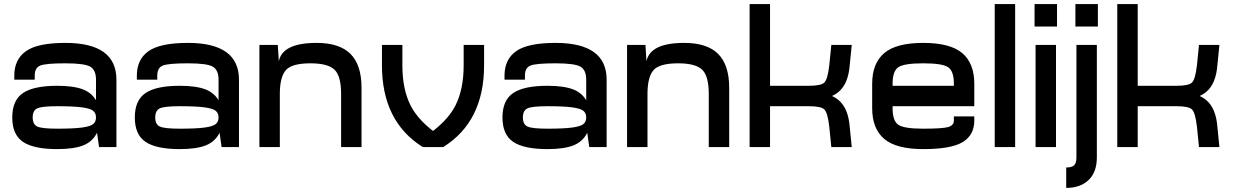

<svg xmlns="http://www.w3.org/2000/svg" viewBox="-20 -720 6040 940"><path d="M50 -350V-330H150V-350Q150 -388 177 -399Q204 -410 300 -410Q394 -410 422 -393.5Q450 -377 450 -330V-220L550 -250V-330Q550 -510 300 -510Q164 -510 107 -469.5Q50 -429 50 -350ZM550 -250H450V-85L455 -70L465 0H550ZM260 10Q341 10 387 -8Q433 -26 455 -70L450 -145Q450 -124 436 -112.5Q422 -101 381 -95.5Q340 -90 260 -90Q185 -90 162.5 -100.5Q140 -111 140 -145Q140 -179 162.5 -189.5Q185 -200 260 -200Q340 -200 381 -194.5Q422 -189 436 -177.5Q450 -166 450 -145L455 -220Q433 -264 387 -282Q341 -300 260 -300Q145 -300 92.5 -264.5Q40 -229 40 -145Q40 -61 92.5 -25.5Q145 10 260 10Z M650 -350V-330H750V-350Q750 -388 777 -399Q804 -410 900 -410Q994 -410 1022 -393.5Q1050 -377 1050 -330V-220L1150 -250V-330Q1150 -510 900 -510Q764 -510 707 -469.5Q650 -429 650 -350ZM1150 -250H1050V-85L1055 -70L1065 0H1150ZM860 10Q941 10 987 -8Q1033 -26 1055 -70L1050 -145Q1050 -124 1036 -112.5Q1022 -101 981 -95.5Q940 -90 860 -90Q785 -90 762.5 -100.5Q740 -111 740 -145Q740 -179 762.5 -189.5Q785 -200 860 -200Q940 -200 981 -194.5Q1022 -189 1036 -177.5Q1050 -166 1050 -145L1055 -220Q1033 -264 987 -282Q941 -300 860 -300Q745 -300 692.5 -264.5Q640 -229 640 -145Q640 -61 692.5 -25.5Q745 10 860 10Z M1250 0H1350V-395L1345 -420L1340 -500H1250ZM1345 -420 1350 -260Q1350 -342 1379 -376Q1408 -410 1500 -410Q1585 -410 1617.5 -379Q1650 -348 1650 -260V0H1750V-290Q1750 -402 1696 -456Q1642 -510 1530 -510Q1363 -510 1345 -420Z M2050 0 2140 -50Q2032 -122 1991 -202Q1950 -282 1950 -400V-500H1850V-400Q1850 -125 2050 0ZM2150 0Q2350 -125 2350 -400V-500H2250V-400Q2250 -282 2209 -202Q2168 -122 2060 -50L2050 0Z M2450 -350V-330H2550V-350Q2550 -388 2577 -399Q2604 -410 2700 -410Q2794 -410 2822 -393.5Q2850 -377 2850 -330V-220L2950 -250V-330Q2950 -510 2700 -510Q2564 -510 2507 -469.5Q2450 -429 2450 -350ZM2950 -250H2850V-85L2855 -70L2865 0H2950ZM2660 10Q2741 10 2787 -8Q2833 -26 2855 -70L2850 -145Q2850 -124 2836 -112.5Q2822 -101 2781 -95.5Q2740 -90 2660 -90Q2585 -90 2562.5 -100.5Q2540 -111 2540 -145Q2540 -179 2562.5 -189.5Q2585 -200 2660 -200Q2740 -200 2781 -194.5Q2822 -189 2836 -177.5Q2850 -166 2850 -145L2855 -220Q2833 -264 2787 -282Q2741 -300 2660 -300Q2545 -300 2492.5 -264.5Q2440 -229 2440 -145Q2440 -61 2492.5 -25.5Q2545 10 2660 10Z M3050 0H3150V-395L3145 -420L3140 -500H3050ZM3145 -420 3150 -260Q3150 -342 3179 -376Q3208 -410 3300 -410Q3385 -410 3417.5 -379Q3450 -348 3450 -260V0H3550V-290Q3550 -402 3496 -456Q3442 -510 3330 -510Q3163 -510 3145 -420Z M3650 0H3750V-700H3650ZM3730 -200H3850V-300H3730ZM3940 -230Q4038 -230 4085.5 -270Q4133 -310 4140 -400L4150 -500H4050L4040 -400Q4032 -332 4016 -316Q4000 -300 3940 -300H3825V-200ZM3940 -270 3825 -300V-200H3940Q4000 -200 4016 -184Q4032 -168 4040 -100L4050 0H4150L4140 -100Q4133 -190 4085.5 -230Q4038 -270 3940 -270Z M4250 -310V-250H4350V-310Q4350 -371 4377.5 -390.5Q4405 -410 4500 -410Q4595 -410 4622.5 -390.5Q4650 -371 4650 -310V-200H4750V-310Q4750 -410 4691 -460Q4632 -510 4500 -510Q4368 -510 4309 -460Q4250 -410 4250 -310ZM4500 -90Q4405 -90 4377.5 -109.5Q4350 -129 4350 -190V-250H4250V-190Q4250 -90 4309 -40Q4368 10 4500 10Q4637 10 4693.5 -24.5Q4750 -59 4750 -130V-150H4650V-130Q4650 -106 4622 -98Q4594 -90 4500 -90ZM4300 -200H4750V-300H4300Z M4850 0H4950V-700H4850Z M5050 0H5150V-500H5050ZM5045 -590H5155V-700H5045Z M5245 -590H5355V-700H5245ZM5200 200Q5269 200 5309.5 161.5Q5350 123 5350 50V-500H5250V50Q5250 79 5238.5 89.5Q5227 100 5200 100Z M5450 0H5550V-700H5450ZM5530 -200H5650V-300H5530ZM5740 -230Q5838 -230 5885.5 -270Q5933 -310 5940 -400L5950 -500H5850L5840 -400Q5832 -332 5816 -316Q5800 -300 5740 -300H5625V-200ZM5740 -270 5625 -300V-200H5740Q5800 -200 5816 -184Q5832 -168 5840 -100L5850 0H5950L5940 -100Q5933 -190 5885.5 -230Q5838 -270 5740 -270Z"/></svg>

Font: Millimetre
Style: Regular
Weight: 500
Designer: Jérémy Landes
Version: Version 1.0